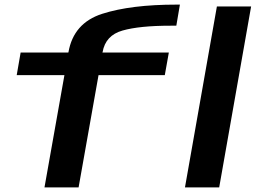

<svg xmlns="http://www.w3.org/2000/svg" viewBox="-20 -813 1154 833"><path d="M173 0H321L407.5 -487H695L712.5 -585H424L425 -586.5Q437.5 -659.5 511.5 -680.5Q585.5 -701.5 720 -701.5H745L760.5 -793H746Q547.5 -793 423.2 -753Q299 -713 277 -586.5L276 -585H69.5L52.5 -487H259.5ZM782.5 0H931L1069.5 -785H921Z"/></svg>

Font: Anybody ExtraExpanded Medium
Style: Italic
Weight: 500
Width: 8
Italic angle: -10°
Version: Version 1.113;gftools[0.9.25]